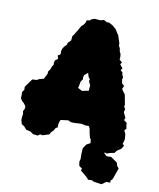

<svg xmlns="http://www.w3.org/2000/svg" viewBox="-135 -784 893 1076"><g transform="rotate(15 311.0 -246.5)"><path d="M141 29 115 28 95 17 71 14 56 -1 39 -10 31 -31 30 -47 31 -68 27 -82 33 -98V-111L21 -125L6 -137L-3 -149L-4 -169L-6 -184L3 -200L1 -216L8 -228L20 -249L31 -267L57 -271L66 -278L93 -288L106 -321L105 -332L114 -348L119 -366L125 -376L124 -391L126 -403L141 -416L134 -434L148 -444L146 -463L150 -480L157 -492L167 -503L170 -517L185 -535V-560L191 -568L200 -587L207 -600L219 -627L229 -637L237 -651L240 -666L259 -671L263 -678L282 -686H314L333 -693L351 -685L365 -686L381 -679L388 -676L411 -659L422 -643L432 -631L445 -601L451 -586L450 -578L460 -562L464 -545L472 -533L475 -516V-501L492 -489L485 -477L503 -458L496 -445L509 -436L511 -425L520 -408L517 -398L523 -376L538 -365L531 -347L538 -337L553 -321L561 -294L565 -279L569 -265L568 -253L577 -241L574 -223L581 -211L591 -194L587 -180L605 -169L607 -156L612 -137L603 -125L614 -106L619 -78L617 -65L614 -50L624 -41L613 -20L592 -4L583 11L557 19L542 26L517 20L490 19L451 4L437 -11L436 -24L427 -37L418 -64L413 -84L404 -97L393 -96L384 -95L373 -97L363 -98L352 -97L342 -96L332 -94L324 -93L312 -92H301L293 -95L286 -98L258 -92L242 -88L237 -66L238 -44L228 -38L222 -24L209 -8L204 5L169 20L153 19ZM317 -277 322 -279 330 -281 336 -283 343 -285 347 -286 353 -287V-320L350 -324L348 -327L346 -331L343 -335L341 -339V-343L342 -348V-352L333 -361L331 -367L329 -370L327 -375L326 -379L324 -384L310 -370L305 -364L304 -360V-356L303 -350L305 -342L300 -332L296 -326L294 -308V-303L293 -295L291 -288L295 -286L303 -283ZM510 197 501 192 477 195 473 188 448 170 426 155 430 144 411 133 405 109 408 93 405 64 404 32 418 7 460 -21 476 -29 514 -16 527 -21 533 -10H545L534 6L528 28L545 41L570 38L609 60L616 78L628 90L620 120L611 155L601 168L603 179L581 180L557 200Z"/></g></svg>

Font: Winky Rough Black
Style: Regular
Weight: 900
Designer: Simon Atzbach
Foundry: typofactur
Version: Version 1.206; ttfautohint (v1.8.4.7-5d5b)